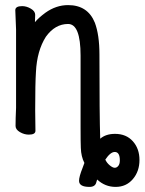

<svg xmlns="http://www.w3.org/2000/svg" viewBox="-20 -511 567 753"><path d="M431 14Q475 14 501 43Q527 72 527 116.5Q527 161 501 191.5Q475 222 433.5 222Q392 222 361 193Q360 197 358 203Q354 222 331 222Q290 222 290 198Q290 182 304 147Q309 135 311 128Q298 103 297 69Q296 49 296 -12V-293Q296 -417 247 -417Q196 -417 160 -367Q125 -312 121 -229Q118 -184 118 -79L119 2Q119 17 93 17Q75 17 58 7Q41 -3 41 -17Q41 -44 43 -88V-395Q40 -458 40 -471Q40 -487 67 -487Q84 -487 101 -477Q118 -467 118 -453L117 -424Q131 -441 158 -461Q200 -491 247 -491Q324 -491 352 -422Q370 -374 370 -297Q370 -57 373 33Q395 14 431 14ZM393 115Q399 128 410.5 137.5Q422 147 430 147Q438 147 444 139.5Q450 132 450 118Q450 85 430 85Q413 85 393 115Z"/></svg>

Font: Moon Stars Kai HW
Style: Bold
Weight: 700
Designer: GuiWonder
Version: Version 1.101